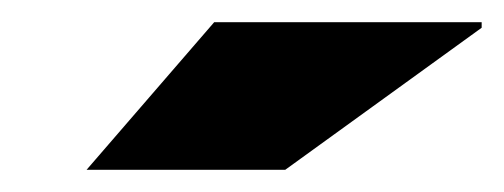

<svg xmlns="http://www.w3.org/2000/svg" viewBox="-20 -745 454 173"><path d="M58 -592 173 -725H414V-720L237 -592Z"/></svg>

Font: Archivo Expanded Black
Style: Italic
Weight: 900
Width: 7
Italic angle: -10°
Designer: Hector Gatti
Foundry: Omnibus-Type
Version: Version 2.001